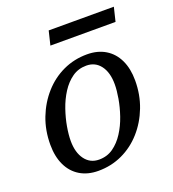

<svg xmlns="http://www.w3.org/2000/svg" viewBox="-123 -745 770 853"><g transform="rotate(-20 262.0 -319.0)"><path d="M198 12Q148 12 111.5 -10Q75 -32 55.5 -73Q36 -114 36 -170Q36 -238 58.5 -296Q81 -354 120.5 -398.5Q160 -443 212.5 -467.5Q265 -492 326 -492Q376 -492 412.5 -470Q449 -448 468.5 -407Q488 -366 488 -310Q488 -243 465.5 -184.5Q443 -126 403.5 -81.5Q364 -37 311.5 -12.5Q259 12 198 12ZM218 -34Q256 -34 285 -54.5Q314 -75 335.5 -108.5Q357 -142 370.5 -181.5Q384 -221 390.5 -259Q397 -297 397 -325Q397 -381 372.5 -413.5Q348 -446 306 -446Q268 -446 239 -425.5Q210 -405 188.5 -371.5Q167 -338 153.5 -298.5Q140 -259 133.5 -221.5Q127 -184 127 -155Q127 -100 151.5 -67Q176 -34 218 -34ZM187 -584 203 -650H511L495 -584Z"/></g></svg>

Font: Platypi Light
Style: Italic
Weight: 300
Italic angle: -13°
Designer: David Sargent
Foundry: Bolt Cutter Type
Version: Version 1.200